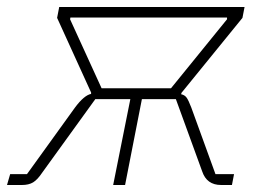

<svg xmlns="http://www.w3.org/2000/svg" viewBox="-61 -528 744 548"><path d="M-32 -31H16L153 -221Q179 -256 199 -260V-264L102 -477L108 -508H637L631 -477L457 -263L456 -259Q466 -257 471.5 -249.5Q477 -242 485 -221L554 -31H607L601 0H570Q529 0 516 -39L441 -245H344L296 0H262L311 -245H211L60 -36Q46 -15 33.5 -7.5Q21 0 2 0H-41ZM427 -276 587 -473V-478H140L139 -473L229 -276Z"/></svg>

Font: IBM Plex Sans ExtLt
Style: Italic
Weight: 200
Italic angle: -11°
Designer: Mike Abbink, Paul van der Laan, Pieter van Rosmalen
Foundry: Bold Monday
Version: Version 3.005